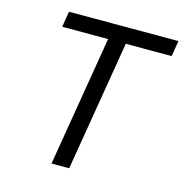

<svg xmlns="http://www.w3.org/2000/svg" viewBox="-107 -826 883 924"><g transform="rotate(15 334.5 -363.5)"><path d="M110.8 -649.1 123.6 -727.3H669L656.2 -649.1H427.6L319.6 0H231.5L339.5 -649.1Z"/></g></svg>

Font: Inter P
Style: Italic
Weight: 400
Italic angle: -9.40001°
Designer: Rasmus Andersson
Foundry: rsms
Version: Version 3.018;git-588b23468